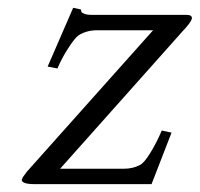

<svg xmlns="http://www.w3.org/2000/svg" viewBox="-20 -468 508 488"><path d="M213.9 -430.2H454.1Q467.8 -430.2 467.8 -421.9Q467.8 -419.9 466.8 -418.9Q465.8 -411.6 442.9 -387.2L132.8 -39.1H293.9Q318.4 -39.1 335.9 -48.8Q346.2 -53.7 362.3 -79.8Q378.4 -106 391.1 -136.2L416 -130.9L365.2 0H67.9Q35.2 0 35.2 -11.2L36.1 -13.2Q36.6 -16.6 48.8 -32.2L369.1 -391.1H227.1Q199.7 -391.1 179.2 -377.9Q169.9 -371.1 153.1 -345Q136.2 -318.8 126 -293.9L101.1 -298.8L166 -448.2L186 -443.8Q186 -439.9 187 -437.7Q188 -435.5 194.6 -432.9Q201.2 -430.2 213.9 -430.2Z"/></svg>

Font: Common Serif SemiBold
Style: Italic
Weight: 600
Italic angle: -12°
Designer: Philipp H. Poll, Khaled Hosny
Foundry: Stefan Peev, Context Ltd.
Version: Version 1.026